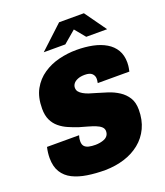

<svg xmlns="http://www.w3.org/2000/svg" viewBox="-160 -993 959 1113"><g transform="rotate(-20 319.5 -436.5)"><path d="M297 12Q237 12 186 4Q135 -4 97 -23Q59 -42 37.5 -76.5Q16 -111 16 -164Q16 -179 18 -196Q20 -213 24 -230H222Q218 -217 217 -209Q216 -201 216 -194Q216 -174 225.5 -163.5Q235 -153 252.5 -149Q270 -145 293 -145Q306 -145 320.5 -147.5Q335 -150 348 -155.5Q361 -161 369 -172Q377 -183 377 -199Q377 -215 365 -226Q353 -237 332.5 -245Q312 -253 287 -260Q262 -267 234 -275Q205 -285 176 -297.5Q147 -310 123.5 -329.5Q100 -349 86.5 -377.5Q73 -406 73 -447Q73 -518 99.5 -566Q126 -614 170.5 -644Q215 -674 268.5 -687Q322 -700 375 -700Q430 -700 476 -690.5Q522 -681 556.5 -660.5Q591 -640 610 -608Q629 -576 629 -531Q629 -523 628 -511.5Q627 -500 622 -477H427Q429 -488 429.5 -493.5Q430 -499 430 -503Q430 -522 416.5 -535Q403 -548 372 -548Q346 -548 328 -540.5Q310 -533 301.5 -521.5Q293 -510 293 -497Q293 -482 301 -472Q309 -462 323.5 -453.5Q338 -445 357 -438.5Q376 -432 399 -426Q431 -417 466 -405.5Q501 -394 531 -374.5Q561 -355 579.5 -325.5Q598 -296 598 -251Q598 -188 575 -139Q552 -90 510.5 -56.5Q469 -23 414.5 -6Q360 11 297 12ZM194 -752 337 -885H490L585 -752H456L382 -842H433L327 -752Z"/></g></svg>

Font: Archivo SemiCondensed Black
Style: Italic
Weight: 900
Width: 4
Italic angle: -10°
Designer: Hector Gatti
Foundry: Omnibus-Type
Version: Version 2.001